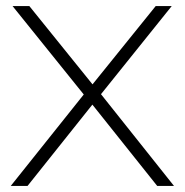

<svg xmlns="http://www.w3.org/2000/svg" viewBox="-20 -615 611 635"><path d="M500 0 285.5 -269 257 -302.5 21.5 -595H77L286 -336L314 -303.5L555.5 0ZM15.5 0 257 -302.5 286 -336 495 -595H548L314 -303.5L285.5 -269L71 0Z"/></svg>

Font: Encode Sans SC SemiExpanded ExtraLight
Style: Regular
Weight: 250
Width: 6
Designer: Multiple Designers
Foundry: Impallari Type
Version: Version 3.002